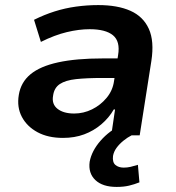

<svg xmlns="http://www.w3.org/2000/svg" viewBox="-20 -533 692 756"><path d="M228 10Q169 10 127.5 -12.5Q86 -35 66 -73Q46 -111 54 -159Q62 -209 100 -240.5Q138 -272 209 -287.5Q280 -303 385 -303H462L451 -226H383Q322 -226 280 -221.5Q238 -217 215.5 -202Q193 -187 189 -156Q183 -123 206.5 -104.5Q230 -86 272 -86Q309 -86 342.5 -102.5Q376 -119 400 -148Q424 -177 429 -214L445 -316Q454 -370 425 -394Q396 -418 333 -418Q291 -418 243 -406.5Q195 -395 141 -368L114 -455Q154 -475 195 -488Q236 -501 279.5 -507Q323 -513 367 -513Q443 -513 493.5 -490.5Q544 -468 566 -419.5Q588 -371 576 -293L530 0H418L433 -102H428Q409 -69 379 -43.5Q349 -18 311.5 -4Q274 10 228 10ZM439 203Q384 203 355.5 176Q327 149 333 104Q341 61 376 21Q411 -19 462 -43L498 0Q482 8 466 21Q450 34 439 49Q428 64 425 81Q422 106 434.5 116.5Q447 127 467 127Q481 127 494 124Q507 121 523 116L529 185Q509 193 488 198Q467 203 439 203Z"/></svg>

Font: Nunito Sans 6pt
Style: Bold Italic
Weight: 700
Italic angle: -9°
Version: Version 3.101;gftools[0.9.27]